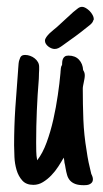

<svg xmlns="http://www.w3.org/2000/svg" viewBox="-20 -544 302 565"><path d="M229.5 -322.3Q229.5 -317.4 228.5 -312Q227.5 -306.6 226.6 -302.2Q225.6 -296.9 224.6 -292.2Q223.6 -287.6 223.6 -283.2Q223.6 -237.8 225.3 -192.1Q227.1 -146.5 234.9 -100.6Q237.3 -83 240.7 -66.4Q244.1 -49.8 248.5 -32.7L249.5 -29.8V-30.8Q251 -27.3 252.2 -23.7Q253.4 -20 253.4 -16.1Q253.4 -10.7 250.7 -7.3Q248 -3.9 244.1 -2Q240.2 0 235.6 0.5Q231 1 227.1 1Q210.9 1 201.4 -2.7Q191.9 -6.3 186 -12.9Q180.2 -19.5 177.5 -28.8Q174.8 -38.1 172.9 -49.3L171.4 -58.1Q169.4 -64.9 168.9 -72.8Q168.5 -76.7 168.2 -76.4Q168 -76.2 167.5 -80.1Q160.6 -67.9 151.6 -54Q142.6 -40 131.1 -28.1Q119.6 -16.1 106.4 -8.1Q93.3 0 78.1 0Q57.1 0 45.7 -12.7Q34.2 -25.4 28.8 -43.7Q23.4 -62 22.5 -81.8Q21.5 -101.6 21.5 -116.2Q21.5 -171.9 25.1 -226.6Q28.8 -281.2 33.2 -336.4Q33.2 -337.9 33.4 -340.3Q33.7 -342.8 33.7 -344.2Q34.2 -351.1 34.7 -356.9Q35.2 -362.8 37.1 -368.2V-367.7Q39.1 -375.5 42.7 -378.9Q46.4 -382.3 54.2 -382.3Q61.5 -382.3 68.8 -379.6Q76.2 -377 82 -372.3Q87.9 -367.7 91.6 -361.3Q95.2 -355 95.2 -347.2Q95.2 -343.3 95.2 -337.9Q95.2 -332.5 94.7 -328.6Q94.7 -325.2 94.5 -320.1Q94.2 -314.9 94.2 -311.5Q90.3 -264.6 88.4 -218.5Q86.4 -172.4 86.4 -125Q86.4 -111.8 86.7 -98.6Q86.9 -85.4 89.4 -72.3Q105.5 -92.8 117.2 -124.8Q128.9 -156.7 137 -192.6Q145 -228.5 150.1 -263.9Q155.3 -299.3 157.7 -326.7Q157.7 -328.1 158 -330.1Q158.2 -332 158.2 -333.5Q158.7 -338.9 159.2 -343.8Q159.7 -348.6 162.6 -353Q162.6 -357.4 163.1 -362.3Q163.6 -367.2 165.5 -371.3Q167.5 -375.5 171.1 -377.9Q174.8 -380.4 181.6 -380.4Q201.2 -380.4 212.4 -368.4Q223.6 -356.4 224.6 -337.9Q227.1 -334 228.3 -330.3Q229.5 -326.7 229.5 -322.3ZM112.3 -424.3Q112.3 -429.2 116.5 -435.1Q120.6 -440.9 126.2 -446.3Q131.8 -451.7 137.7 -456.3Q143.6 -460.9 147.5 -464.4L195.3 -508.3Q201.2 -512.7 207.8 -518.3Q214.4 -523.9 221.7 -523.9Q226.6 -523.9 232.7 -520.3Q238.8 -516.6 243.9 -511.5Q249 -506.3 252.4 -500Q255.9 -493.7 255.9 -488.8Q255.9 -487.8 255.9 -486.8Q255.9 -485.8 254.9 -484.9Q253.4 -479 249 -474.6Q244.6 -470.2 239.3 -466.3Q224.1 -454.1 216.1 -448Q208 -441.9 201.2 -436.8Q194.3 -431.6 185.8 -425.8Q177.2 -419.9 162.1 -408.7Q156.7 -404.8 151.6 -402.3Q146.5 -399.9 140.6 -399.9Q136.2 -399.9 131.3 -401.9Q126.5 -403.8 122.1 -407.2Q117.7 -410.6 115 -415Q112.3 -419.4 112.3 -424.3Z"/></svg>

Font: Just Another Hand
Style: Regular
Weight: 400
Designer: Astigmatic (AOETI)
Foundry: Astigmatic (AOETI)
Version: Version 1.001